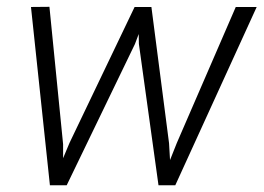

<svg xmlns="http://www.w3.org/2000/svg" viewBox="-20 -549 781 569"><path d="M167 -121.6V-80.1L186 -125.5L378.9 -528.3H428.7L481 -124.5L483.9 -74.7L503.9 -125L678.7 -528.3H740.7L499.5 0H449.7L391.6 -418.9L391.1 -448.2L379.9 -418.5L177.7 0H127.9L71.8 -528.3L126.5 -528.8Z"/></svg>

Font: RobotoInd Light
Style: Italic
Weight: 300
Italic angle: -12°
Designer: Google
Version: Version 2.001151; 2014